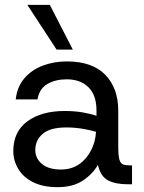

<svg xmlns="http://www.w3.org/2000/svg" viewBox="-20 -762 595 794"><path d="M218 12Q158 12 117 -8.5Q76 -29 55.5 -63.5Q35 -98 35 -137Q35 -218 93.5 -260.5Q152 -303 247 -303Q289 -303 323 -297Q357 -291 379 -283V-305Q379 -369 345.5 -401.5Q312 -434 256 -434Q210 -434 176.5 -415Q143 -396 135 -351H45Q51 -404 81.5 -439Q112 -474 158 -491Q204 -508 256 -508Q362 -508 415.5 -452.5Q469 -397 469 -305V-156Q469 -120 473.5 -103Q478 -86 489 -82Q500 -78 519 -78H526V0H507Q458 0 427 -16Q396 -32 385 -80Q362 -41 321.5 -14.5Q281 12 218 12ZM232 -61Q276 -61 307.5 -83Q339 -105 357 -141Q375 -177 377 -217Q354 -224 321 -229.5Q288 -235 255 -235Q187 -235 156.5 -208.5Q126 -182 126 -142Q126 -107 153.5 -84Q181 -61 232 -61ZM214 -557 93 -742H186L281 -557Z"/></svg>

Font: Host Grotesk Light
Style: Regular
Weight: 400
Version: Version 1.003